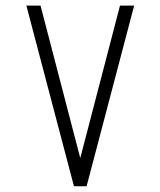

<svg xmlns="http://www.w3.org/2000/svg" viewBox="-20 -666 570 682"><path d="M124 -646 265.1 -104.5 406.2 -646H456.5L287.6 -4.4H242.7L73.7 -646Z"/></svg>

Font: AzarMehrMonospaced
Style: SansRegular
Weight: 1
Designer: Amin Abedi
Version: Version 1.00